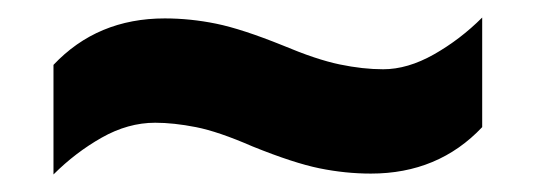

<svg xmlns="http://www.w3.org/2000/svg" viewBox="-20 -462 612 219"><path d="M268 -295Q229 -312 203.5 -317Q178 -322 157 -322Q126 -322 96 -305Q66 -288 41 -263V-388Q91 -441 168 -441Q197 -441 226.5 -435Q256 -429 303 -410Q341 -394 367.5 -388.5Q394 -383 417 -383Q445 -383 475 -400Q505 -417 530 -442V-317Q480 -264 403 -264Q374 -264 344.5 -270Q315 -276 268 -295Z"/></svg>

Font: Noto Sans Tamil ExtraBold
Style: Regular
Weight: 800
Designer: Jelle Bosma - Monotype Design Team
Foundry: Monotype Imaging Inc.
Version: Version 2.004; ttfautohint (v1.8.4.7-5d5b)